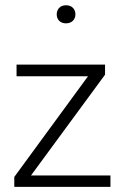

<svg xmlns="http://www.w3.org/2000/svg" viewBox="-20 -727 478 747"><path d="M409.7 -44.4V0H35.6V-38.6L322.3 -430.2H44.4V-475.6H388.7V-436.5L100.6 -44.4ZM263.4 -646Q253.4 -636.2 236.8 -636.2Q220.2 -636.2 210.4 -646Q200.7 -655.8 200.7 -671.1Q200.7 -686.5 210.4 -696.5Q220.2 -706.5 237.1 -706.5Q253.9 -706.5 263.7 -696.5Q273.4 -686.5 273.4 -671.1Q273.4 -655.8 263.4 -646Z"/></svg>

Font: Yantramanav Light
Style: Regular
Weight: 300
Version: Version 1.001;PS 1.0;hotconv 1.0.72;makeotf.lib2.5.5900; ttf